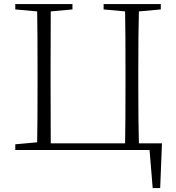

<svg xmlns="http://www.w3.org/2000/svg" viewBox="-20 -743 871 951"><path d="M668 -33.2H782.2L773.4 188.5H736.3L720.7 0H55.7V-28.3L164.1 -38.1Q166 -134.8 166 -333V-389.6Q166 -589.8 164.1 -686.5L55.7 -696.3V-722.7H338.9V-696.3L231.4 -686.5Q230.5 -589.8 230.5 -389.6V-333Q230.5 -131.8 231.4 -33.2H599.6Q601.6 -131.8 601.6 -333V-389.6Q601.6 -589.8 599.6 -686.5L493.2 -696.3V-722.7H776.4V-696.3L668 -686.5Q665 -589.8 665 -389.6V-333Q665 -131.8 668 -33.2Z"/></svg>

Font: GenYoMin TW TTF ExtraLight
Style: Regular
Weight: 250
Version: Version 1.300